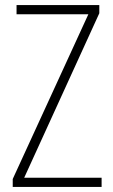

<svg xmlns="http://www.w3.org/2000/svg" viewBox="-20 -734 445 754"><path d="M379 0H30V-31L327 -678H45V-714H370V-682L75 -36H379Z"/></svg>

Font: Noto Sans Lao Condensed ExtraLight
Style: Regular
Weight: 200
Width: 3
Designer: Monotype Design Team
Foundry: Monotype Imaging Inc.
Version: Version 2.003; ttfautohint (v1.8.4.7-5d5b)